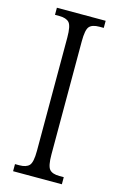

<svg xmlns="http://www.w3.org/2000/svg" viewBox="-112 -762 501 810"><g transform="rotate(15 138.5 -357.0)"><path d="M32 0V-31H51Q81 -31 94 -45Q107 -59 107 -109V-604Q107 -655 94 -669Q81 -683 51 -683H32V-714H245V-683H226Q195 -683 182.5 -669Q170 -655 170 -604V-110Q170 -60 182.5 -45.5Q195 -31 226 -31H245V0Z"/></g></svg>

Font: Noto Serif Sinhala ExtraCondensed Light
Style: Regular
Weight: 300
Width: 2
Designer: Jelle Bosma - Monotype Design Team
Foundry: Monotype Imaging Inc.
Version: Version 2.007; ttfautohint (v1.8.4.7-5d5b)